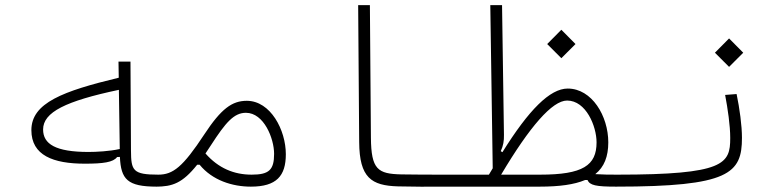

<svg xmlns="http://www.w3.org/2000/svg" viewBox="-20 -713 2970 735"><path d="M304.7 -86.4C375.5 -86.4 413.6 -91.8 428.2 -111.8L439 -112.3C442.9 -26.4 467.8 1.5 580.1 1.5C613.3 1.5 620.6 -5.4 620.6 -22C620.6 -41 613.3 -44.4 585.9 -44.4C488.3 -44.4 481.9 -60.1 481.4 -136.7L479.5 -477.1H433.6L434.6 -415.5C221.7 -364.3 100.1 -319.3 100.1 -214.8C100.1 -118.2 183.6 -86.4 304.7 -86.4ZM435.1 -369.1 438.5 -142.6C398.9 -133.8 348.6 -131.3 318.8 -131.3C192.9 -131.3 145 -161.6 145 -217.3C145 -283.7 231.9 -326.2 435.1 -369.1Z M577.1 1.5C639.2 1.5 678.2 -11.2 734.9 -82.5H744.1C793 -22.5 869.6 1.5 940.4 1.5C1038.6 1.5 1074.2 -39.6 1074.2 -122.6C1074.2 -215.3 1015.6 -327.1 924.8 -327.1C868.7 -327.1 827.1 -297.4 762.2 -198.7C679.7 -73.2 642.1 -44.4 585.9 -44.4C563 -44.4 555.2 -37.6 555.2 -22C555.2 -4.4 559.6 1.5 577.1 1.5ZM766.6 -125.5C772.9 -135.3 780.3 -146 787.6 -157.2C843.8 -244.1 875.5 -281.2 921.4 -281.2C990.2 -281.2 1029.3 -183.1 1029.3 -124C1029.3 -62.5 1009.8 -44.4 943.4 -44.4C876 -44.4 816.4 -68.8 766.6 -125.5Z M1752 1.5C1768.1 1.5 1774.9 -7.3 1774.9 -23.4C1774.9 -38.1 1766.6 -44.4 1757.8 -44.4C1736.3 -44.4 1716.3 -44.4 1696.8 -44.4C1625 -44.4 1567.9 -44.4 1516.1 -45.4C1426.3 -47.4 1400.9 -64 1399.9 -186L1396 -693.4H1351.1L1355 -168.9C1356 -32.7 1401.4 -2.4 1503.9 0.5C1558.6 2 1622.6 2 1687 1.5C1708.5 1.5 1730.5 1.5 1752 1.5Z M2338.4 1.5C2368.2 1.5 2375.5 -7.3 2375.5 -22.5C2375.5 -38.1 2369.6 -44.4 2343.8 -44.4C2313 -44.4 2290.5 -44.4 2258.8 -46.4C2293 -73.7 2308.6 -113.8 2308.6 -168C2308.6 -268.6 2246.1 -374 2153.3 -374C2085.4 -374 2004.4 -292.5 1903.3 -130.4L1897 -134.3C1906.7 -155.8 1909.7 -173.3 1909.2 -197.3L1901.9 -693.4H1856.9L1866.2 -68.8C1861.3 -61 1856.4 -52.7 1851.6 -44.4H1757.8L1752 1.5H2045.9C2121.1 1.5 2178.2 -6.3 2219.7 -23.9H2229C2237.8 -3.4 2262.2 1.5 2338.4 1.5ZM1898.4 -44.4C2007.8 -228.5 2094.2 -328.1 2150.9 -328.1C2223.6 -328.1 2263.7 -229.5 2263.7 -168C2263.7 -79.6 2211.4 -44.4 2047.4 -44.4ZM2128.9 -490.2 2183.1 -544.4 2128.9 -599.1 2074.7 -544.4Z M2337.9 1.5C2772 1.5 2820.3 -49.3 2820.3 -185.5C2820.3 -231.9 2811.5 -296.9 2799.8 -353L2755.9 -349.6C2766.1 -294.9 2775.4 -233.4 2775.4 -184.6C2775.4 -85.9 2753.9 -44.4 2343.8 -44.4C2333.5 -44.4 2326.7 -37.1 2326.7 -23.9C2326.7 -6.3 2330.1 1.5 2337.9 1.5ZM2771 -457 2825.2 -511.2 2771 -565.9 2716.8 -511.2Z"/></svg>

Font: Cascadia Mono PL ExtraLight
Style: Regular
Weight: 200
Monospace: yes
Designer: Aaron Bell
Foundry: Saja Typeworks
Version: Version 2404.023